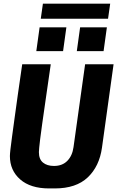

<svg xmlns="http://www.w3.org/2000/svg" viewBox="-20 -1046 656 1076"><path d="M255 10Q151 10 93.2 -40.5Q35.5 -91 35.5 -171.5Q35.5 -183 38.5 -209.2Q41.5 -235.5 47.2 -277.8Q53 -320 61 -379Q69 -438 79.8 -514.5Q90.5 -591 104.5 -686H264.5Q247.5 -568.5 235.8 -487Q224 -405.5 216.5 -352.2Q209 -299 205.2 -267.5Q201.5 -236 199.8 -219.2Q198 -202.5 198 -193.5Q198 -153.5 221 -134.8Q244 -116 282.5 -116Q329.5 -116 357.5 -144.8Q385.5 -173.5 392 -221.5L457 -686H616.5L551.5 -218.5Q537 -114 471.8 -52Q406.5 10 287 10ZM208.5 -941 220.5 -1025.5H597.5L585.5 -941ZM560.5 -759.5H410.5L429 -893H579ZM333.5 -759.5H183.5L202 -893H352Z"/></svg>

Font: Chivo Mono Medium
Style: Italic
Weight: 500
Italic angle: -8.05°
Monospace: yes
Designer: Hector Gatti
Foundry: Omnibus-Type
Version: Version 1.008